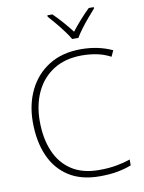

<svg xmlns="http://www.w3.org/2000/svg" viewBox="-102 -1018 821 1097"><g transform="rotate(-10 309.0 -469.0)"><path d="M405 -688Q309 -688 241.5 -646Q174 -604 138.5 -529.5Q103 -455 103 -359Q103 -259 135 -184Q167 -109 230.5 -67.5Q294 -26 389 -26Q445 -26 489.5 -34Q534 -42 571 -55V-21Q536 -7 491 1.5Q446 10 387 10Q280 10 208 -36Q136 -82 99.5 -165.5Q63 -249 63 -360Q63 -464 103.5 -546.5Q144 -629 220.5 -676.5Q297 -724 405 -724Q505 -724 587 -686L571 -651Q531 -672 489 -680Q447 -688 405 -688ZM367 -790Q355 -811 334.5 -838.5Q314 -866 291.5 -893Q269 -920 251 -940V-948H280Q307 -922 335 -890Q363 -858 385 -829Q407 -858 435.5 -890Q464 -922 491 -948H520V-940Q502 -920 479 -893Q456 -866 435.5 -838.5Q415 -811 403 -790Z"/></g></svg>

Font: Noto Sans Devanagari ExtraLight
Style: Regular
Weight: 200
Designer: Jelle Bosma - Monotype Design Team
Foundry: Monotype Imaging Inc.
Version: Version 2.004; ttfautohint (v1.8.4.7-5d5b)